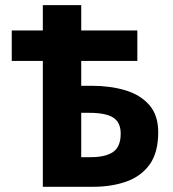

<svg xmlns="http://www.w3.org/2000/svg" viewBox="-20 -717 664 737"><path d="M144.4 0V-697.4H291.8V-387.7H332.2Q402.8 -387.7 460.5 -370.6Q518.3 -353.5 552.8 -314.3Q587.3 -275.2 587.3 -209.4Q587.3 -130.8 554.1 -85.1Q520.8 -39.5 464.3 -19.8Q407.8 0 336.9 0ZM291.8 -113.7H328.2Q385.3 -113.7 414.3 -133.8Q443.3 -153.9 443.3 -204.1Q443.3 -247.2 414.7 -265.5Q386.2 -283.9 323.5 -283.9H291.8ZM25.1 -483.2V-600.1H507.2V-483.2Z"/></svg>

Font: SourceSans3VF
Style: Regular
Weight: 200
Designer: Paul D. Hunt
Foundry: Adobe
Version: Version 3.052;hotconv 1.1.0;makeotfexe 2.6.0